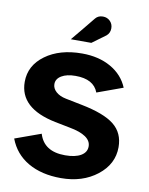

<svg xmlns="http://www.w3.org/2000/svg" viewBox="-98 -969 814 1051"><g transform="rotate(10 309.5 -443.5)"><path d="M388 -899Q412 -899 428 -883Q444 -867 444 -843Q444 -817 425 -801Q420 -798 350 -746H236Q237 -746 291.5 -813Q346 -880 347 -881Q362 -899 388 -899ZM596 -209Q596 -115 515 -51.5Q434 12 314 12Q206 12 131 -31.5Q56 -75 25 -157L169 -209Q197 -115 315 -115Q371 -115 402.5 -133.5Q434 -152 434 -185Q434 -247 312 -269L231 -285Q28 -326 28 -473Q28 -564 107.5 -622Q187 -680 311 -680Q404 -680 471.5 -641.5Q539 -603 567 -535L424 -483Q398 -553 297 -553Q248 -553 219 -535.5Q190 -518 190 -489Q190 -465 210.5 -446.5Q231 -428 266 -421L356 -403Q484 -378 540 -333Q596 -288 596 -209Z"/></g></svg>

Font: Atkinson Hyperlegible Pro
Style: Bold
Weight: 700
Designer: Elliott Scott, Megan Eiswerth, Linus Boman, Theodore Petrosky, Jacob Perez
Foundry: Braille Institute
Version: Version 1.5.1